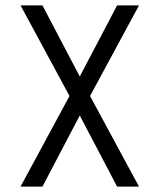

<svg xmlns="http://www.w3.org/2000/svg" viewBox="-20 -690 590 710"><path d="M56 0 237 -335 56 -670H137L275 -407L413 -670H494L313 -335L494 0H413L275 -263L137 0Z"/></svg>

Font: Lode
Style: Regular
Weight: 400
Monospace: yes
Designer: Belleve Invis
Foundry: Belleve Invis
Version: Version 29.2.0; ttfautohint (v1.8.3)